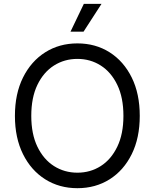

<svg xmlns="http://www.w3.org/2000/svg" viewBox="-20 -962 799 992"><path d="M379.9 10.3Q286.6 10.3 213.6 -35.6Q140.6 -81.5 98.9 -165.5Q57.1 -249.5 57.1 -363.3Q57.1 -477.5 98.9 -561.5Q140.6 -645.5 213.6 -691.7Q286.6 -737.8 379.9 -737.8Q473.6 -737.8 546.4 -691.7Q619.1 -645.5 660.6 -561.5Q702.1 -477.5 702.1 -363.3Q702.1 -249.5 660.6 -165.5Q619.1 -81.5 546.4 -35.6Q473.6 10.3 379.9 10.3ZM379.9 -69.8Q446.8 -69.8 500.5 -104Q554.2 -138.2 585.9 -203.9Q617.7 -269.5 617.7 -363.3Q617.7 -458 585.9 -523.7Q554.2 -589.4 500.5 -623.5Q446.8 -657.7 379.9 -657.7Q313 -657.7 259 -623.5Q205.1 -589.4 173.3 -523.7Q141.6 -458 141.6 -363.3Q141.6 -269.5 173.3 -203.9Q205.1 -138.2 259 -104Q313 -69.8 379.9 -69.8ZM344.2 -798.3 413.1 -941.9H504.4L411.6 -798.3Z"/></svg>

Font: V-Inter
Style: Regular-375
Weight: 375
Designer: Rasmus Andersson
Foundry: rsms
Version: Version 4.000;git-4146feb